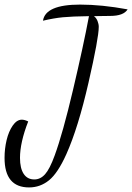

<svg xmlns="http://www.w3.org/2000/svg" viewBox="-20 -738 581 844"><path d="M168.9 -647Q179.7 -717.8 332 -717.8Q427.2 -717.8 541 -696.8Q523.4 -668 463.9 -668Q449.7 -668 426.3 -667.5Q402.8 -667 393.1 -667Q403.3 -659.2 408.7 -645.8Q414.1 -632.3 414.1 -620.1Q414.1 -571.3 368.9 -374Q323.7 -176.8 272 -61Q234.4 22.9 195.6 54.4Q156.7 85.9 107.9 85.9Q0 85.9 0 -43.9Q0 -84 9 -122.1Q18.1 -160.2 35.9 -186Q53.7 -211.9 76.2 -211.9Q88.4 -211.9 104 -204.1Q67.9 -111.8 67.9 -43.9Q67.9 1.5 84 26.1Q100.1 50.8 130.9 50.8Q157.7 50.8 178.2 27.8Q198.7 4.9 220.2 -54.2Q255.9 -151.4 301 -343Q346.2 -534.7 371.1 -667Q296.4 -666 256.3 -662.1Q216.3 -658.2 168.9 -647Z"/></svg>

Font: Dancing Script OT
Style: Regular
Weight: 400
Foundry: Pablo Impallari. www.impallari.com
Version: Version 1.000